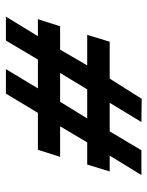

<svg xmlns="http://www.w3.org/2000/svg" viewBox="57 -656 511 666"><g transform="rotate(-90 313.0 -323.5)"><path d="M207.4 -371 151.6 -277H74.6L50.8 -199H105.8L38.2 -89H124.2L189.8 -199H288.8L222.2 -89L302.8 -88L372.8 -199H500.8L524.6 -277H418.6L473.4 -371H554.4L578.9 -448H519.9L587.8 -559H504.8L438.9 -448H338.9L405.8 -559H320.8L253.9 -448H125.9L101.4 -371ZM392.4 -371 335.6 -277H234.6L292.4 -371Z"/></g></svg>

Font: Din Kursivschrift
Style: Eng
Weight: 400
Version: Version 1.089